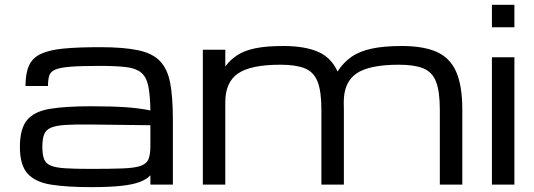

<svg xmlns="http://www.w3.org/2000/svg" viewBox="-20 -770 2228 801"><path d="M359.4 10.7Q258.3 10.7 192.6 0.2Q127 -10.3 95 -45.9Q63 -81.5 63 -156.7Q63 -233.4 93 -269.3Q123 -305.2 188.2 -315.9Q253.4 -326.7 359.4 -326.7Q445.3 -326.7 503.4 -322.8Q561.5 -318.8 607.4 -309.1Q606.4 -374 598.6 -411.4Q590.8 -448.7 569.3 -466.8Q547.9 -484.9 506.6 -490Q465.3 -495.1 397 -495.1Q318.8 -495.1 274.7 -491.7Q230.5 -488.3 210.4 -479.5Q190.4 -470.7 185.3 -454.1Q180.2 -437.5 180.2 -411.1H86.4Q86.4 -463.9 100.8 -496.1Q115.2 -528.3 149.9 -544.9Q184.6 -561.5 244.9 -567.4Q305.2 -573.2 397 -573.2Q495.6 -573.2 555.9 -560.5Q616.2 -547.9 647.7 -514.9Q679.2 -481.9 690.2 -422.9Q701.2 -363.8 701.2 -270.5V0H607.4V-38.6Q590.8 -21 561.5 -10.3Q532.2 0.5 483.6 5.6Q435.1 10.7 359.4 10.7ZM359.4 -65.4Q442.9 -65.4 492.7 -67.4Q542.5 -69.3 567.1 -78.1Q591.8 -86.9 599.6 -106.4Q607.4 -126 607.4 -161.1V-247.6L359.4 -250.5Q293.5 -251.5 253.2 -248.8Q212.9 -246.1 191.9 -237.1Q170.9 -228 163.8 -208.7Q156.7 -189.5 156.7 -156.7Q156.7 -125 163.8 -106.4Q170.9 -87.9 191.9 -79.1Q212.9 -70.3 253.2 -67.9Q293.5 -65.4 359.4 -65.4Z M826.2 0V-562.5H919.9V-492.7Q940.9 -521 970.2 -540Q999.5 -559.1 1045.2 -568.6Q1090.8 -578.1 1162.1 -578.1Q1250.5 -578.1 1306.2 -554.2Q1361.8 -530.3 1388.2 -471.7Q1412.1 -508.8 1445.8 -532.5Q1479.5 -556.2 1530.5 -567.1Q1581.5 -578.1 1656.2 -578.1Q1745.1 -578.1 1800.8 -554Q1856.4 -529.8 1882.6 -471.7Q1908.7 -413.6 1908.7 -312.5V0H1814.9V-312.5Q1814.9 -389.6 1798.8 -429.9Q1782.7 -470.2 1745.4 -485.1Q1708 -500 1644.5 -500Q1520 -500 1467 -463.4Q1414.1 -426.8 1414.1 -343.8V-344.2Q1414.6 -329.1 1414.6 -312.5V0H1320.8V-312.5Q1320.8 -389.6 1304.7 -429.9Q1288.6 -470.2 1251.2 -485.1Q1213.9 -500 1150.4 -500Q1025.9 -500 972.9 -463.4Q919.9 -426.8 919.9 -343.8V0Z M2032.2 0V-531.2H2126V0ZM2032.2 -656.2V-750H2126V-656.2Z"/></svg>

Font: Michroma
Style: Regular
Weight: 400
Designer: Vernon Adams
Foundry: Vernon Adams
Version: Version 1.100; ttfautohint (v1.8.4.7-5d5b);gftools[0.9.29]